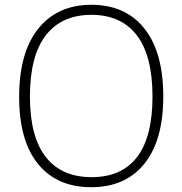

<svg xmlns="http://www.w3.org/2000/svg" viewBox="-20 -772 762 802"><path d="M60 -367Q60 -553 140 -652.5Q220 -752 362 -752Q504 -752 583 -653Q662 -554 662 -369Q662 -186 583 -88Q504 10 361 10Q218 10 139 -87Q60 -184 60 -367ZM617 -369Q617 -539 551.5 -624.5Q486 -710 362 -710Q237 -710 171 -624Q105 -538 105 -369Q105 -201 171 -116.5Q237 -32 363 -32Q488 -32 552.5 -116Q617 -200 617 -369Z"/></svg>

Font: Morrison Thin
Style: Regular
Weight: 100
Designer: Pablo Impallari, Rodrigo Fuenzalida (Modified by Dan O. Williams)
Version: Version 0.03;June 6, 2019;FontCreator 11.5.0.2425 64-bit; tt